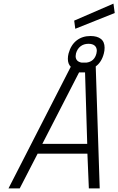

<svg xmlns="http://www.w3.org/2000/svg" viewBox="-20 -1041 654 1061"><path d="M396 -882 390 -927 607 -1021 614 -969ZM558 -777Q558 -761 554 -746Q542 -698 509 -674L531 0H471L463 -192H188L89 0H27L371 -672Q355 -688 355 -716Q355 -731 359 -746Q372 -793 403.5 -817.5Q435 -842 480 -842Q517 -842 537.5 -826Q558 -810 558 -777ZM515 -760Q515 -779 503 -789Q491 -799 469 -799Q443 -799 425 -785Q407 -771 400 -746Q398 -736 398 -731Q398 -701 431 -695H458Q502 -701 513 -746Q515 -756 515 -760ZM462 -246 450 -641H417L214 -246Z"/></svg>

Font: Cairo Light
Style: Italic
Weight: 300
Italic angle: -13°
Designer: Mohamed Gaber, Accademia di Belle Arti di Urbino and others
Foundry: Kief Type Foundry, Accademia di Belle Arti di Urbino and others
Version: Version 3.011